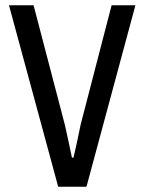

<svg xmlns="http://www.w3.org/2000/svg" viewBox="-20 -706 547 726"><path d="M200 0 14 -686H107L225 -235Q231 -208 239 -171.5Q247 -135 252 -110H258Q262 -127 269.5 -161Q277 -195 285 -235L402 -686H492L307 0Z"/></svg>

Font: Archivo Condensed
Style: Regular
Weight: 400
Width: 3
Designer: Hector Gatti
Foundry: Omnibus-Type
Version: Version 2.001; ttfautohint (v1.8.3)